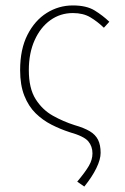

<svg xmlns="http://www.w3.org/2000/svg" viewBox="-20 -510 460 706"><path d="M290 176 264 158Q294 122 307 99.5Q320 77 320 54Q320 28 304.5 9.5Q289 -9 236 -24Q202 -35 169.5 -51.5Q137 -68 111 -93.5Q85 -119 69.5 -158Q54 -197 54 -252Q54 -329 81 -382Q108 -435 152 -462.5Q196 -490 248 -490Q298 -490 328 -471.5Q358 -453 382 -430L362 -408Q338 -431 312 -446.5Q286 -462 248 -462Q202 -462 165.5 -436Q129 -410 107.5 -362.5Q86 -315 86 -252Q86 -185 111 -145.5Q136 -106 174.5 -84.5Q213 -63 254 -50Q289 -40 310 -27.5Q331 -15 340.5 4Q350 23 350 52Q350 76 334.5 108Q319 140 290 176Z"/></svg>

Font: Source Sans 3 VF
Style: Regular
Weight: 200
Designer: Paul D. Hunt
Foundry: Adobe
Version: Version 3.046;hotconv 1.0.118;makeotfexe 2.5.65603